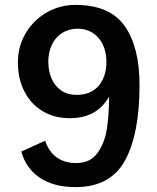

<svg xmlns="http://www.w3.org/2000/svg" viewBox="-20 -755 640 783"><path d="M67 -137 164 -181Q180.5 -134 213 -112Q245.5 -90 290 -90Q348 -90 377.5 -131Q407 -172 415.8 -229.2Q424.5 -286.5 425 -361Q399.5 -316.5 359.8 -294.8Q320 -273 265 -273Q201 -273 153 -302.2Q105 -331.5 79 -383Q53 -434.5 53 -500Q53 -566.5 85.2 -620.2Q117.5 -674 171.2 -704.5Q225 -735 288 -735Q427.5 -735 488.2 -649.2Q549 -563.5 549 -408Q549 -209 489.8 -100.5Q430.5 8 288 8Q199 8 142.2 -30.2Q85.5 -68.5 67 -137ZM414 -503Q414 -541.5 399.8 -572.2Q385.5 -603 358.8 -620.5Q332 -638 297 -638Q261 -638 233.8 -620.8Q206.5 -603.5 191.8 -573Q177 -542.5 177 -503Q177 -465 190.5 -434.2Q204 -403.5 230 -385.8Q256 -368 292 -368Q350.5 -368 382.2 -405Q414 -442 414 -503Z"/></svg>

Font: JuliaMono Latin
Style: Bold
Weight: 700
Monospace: yes
Designer: cormullion
Foundry: corm
Version: Version 0.038; ttfautohint (v1.8)